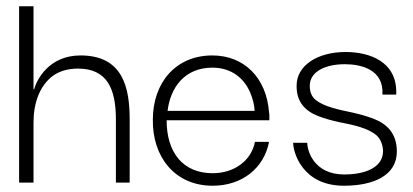

<svg xmlns="http://www.w3.org/2000/svg" viewBox="-20 -583 1320 613"><path d="M87 0V-192C87 -253 106 -309 149 -341C170 -356 197 -364 229 -364C321 -364 350 -301 350 -202V0H394V-201C394 -301 374 -406 237 -406C136 -406 97 -328 89 -298H87V-563H41V0Z M659 10C754 10 823 -47 839 -130H794C782 -69 727 -30 659 -30C564 -30 512 -96 512 -199H840C840 -203 840 -207 840 -212C840 -217 840 -221 839 -224C831 -335 759 -406 658 -406C541 -406 468 -319 468 -201C466 -85 536 10 659 10ZM515 -229C524 -304 570 -367 658 -367C722 -367 761 -330 779 -287C788 -266 792 -246 793 -229Z M1078 10C1173 10 1247 -23 1247 -99C1247 -156 1217 -186 1175 -203C1154 -211 1131 -218 1108 -223C1061 -233 1016 -242 989 -263C976 -273 969 -288 969 -309C969 -354 1018 -378 1081 -378C1133 -378 1206 -361 1201 -281H1245C1250 -388 1157 -417 1084 -417C992 -417 927 -373 927 -310C926 -257 955 -228 997 -212C1018 -204 1040 -198 1063 -193C1110 -184 1155 -174 1182 -151C1195 -139 1202 -122 1203 -101C1203 -48 1146 -26 1079 -26C982 -26 961 -102 961 -127H916C916 -97 945 10 1078 10Z"/></svg>

Font: OSH Darker Grotesque
Style: Regular
Weight: 400
Designer: Gabriel Lam
Foundry: TypeRant
Version: Version 1.000;Glyphs 3.1.1 (3148)